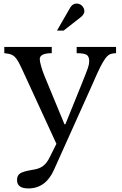

<svg xmlns="http://www.w3.org/2000/svg" viewBox="-20 -792 679 1072"><path d="M281 157Q235 260 138 260Q75 260 75 213Q75 188 92 176.5Q109 165 157 157Q178 154 193 149Q208 144 220 135Q232 126 241.5 113Q251 100 260 81L295 11L103 -406Q90 -434 80.5 -450.5Q71 -467 60.5 -476.5Q50 -486 37 -489.5Q24 -493 4 -495V-530H269V-495Q202 -495 202 -462Q202 -449 210 -421Q218 -393 230 -364L340 -98H345L436 -323Q449 -356 457.5 -377Q466 -398 470.5 -411.5Q475 -425 476.5 -433.5Q478 -442 478 -451Q478 -477 463.5 -486Q449 -495 408 -495V-530H628V-495Q610 -495 596.5 -490Q583 -485 569.5 -467.5Q556 -450 539.5 -417Q523 -384 499 -328ZM298 -621 366 -739Q382 -772 407 -772Q435 -772 448 -745Q454 -729 448 -716.5Q442 -704 427 -693L335 -621Z"/></svg>

Font: SVN-Libre Baskerville
Style: Regular
Weight: 400
Designer: Pablo Impallari, Rodrigo Fuenzalida
Foundry: Pablo Impallari, Rodrigo Fuenzalida
Version: Version 1.000; ttfautohint (v1.8.4)